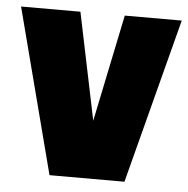

<svg xmlns="http://www.w3.org/2000/svg" viewBox="-50 -594 625 638"><g transform="rotate(5 263.0 -275.0)"><path d="M138 0 -5 -550H193L267 -193L341 -550H531L388 0Z"/></g></svg>

Font: Encode Sans Condensed Condensed Black
Style: Regular
Weight: 900
Width: 3
Designer: Multiple Designers
Foundry: Impallari Type
Version: Version 3.000; ttfautohint (v1.8.3) -l 8 -r 50 -G 200 -x 14 